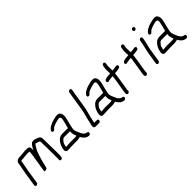

<svg xmlns="http://www.w3.org/2000/svg" viewBox="228 -1879 3108 3108"><g transform="rotate(-45 1782.0 -325.5)"><path d="M326 -452H384C387 -444 384 -415 376 -364L328 -62C324 -35 379 -56 389 -64C394 -85 399 -98 404 -124C415 -179 434 -237 449 -288C456 -310 465 -330 472 -354C482 -385 492 -392 507 -422C519 -446 529 -455 541 -473H544C546 -473 550 -473 555 -471C566 -467 582 -463 593 -459C602 -455 619 -452 622 -444C625 -441 626 -408 626 -347C626 -316 627 -291 628 -273C630 -250 627 -151 629 -99C630 -80 631 -53 628 -31C625 -12 630 7 651 7C667 7 684 -6 687 -22C689 -36 690 -51 690 -66C689 -103 691 -139 690 -178C690 -196 690 -257 688 -287C686 -318 687 -415 685 -448C683 -499 646 -507 603 -523C585 -530 567 -533 552 -533C527 -533 508 -523 494 -503C491 -499 486 -493 480 -485C470 -472 455 -440 443 -420C443 -423 443 -432 444 -445C448 -487 433 -512 389 -512H332C307 -512 278 -504 252 -504C180 -504 132 -496 123 -436L113 -374C105 -334 98 -294 90 -254L52 -11C49 5 61 19 77 19C93 19 109 5 112 -11L150 -254C158 -294 165 -334 173 -374L183 -438C200 -442 218 -444 238 -444C269 -444 295 -452 326 -452Z M1093 -279H961C919 -279 883 -261 855 -224C848 -215 842 -207 836 -199C827 -188 805 -136 801 -112L795 -77C793 -64 796 -51 805 -40C821 -20 837 -26 869 -26C905 -26 921 -31 968 -30H1057C1083 -30 1105 -38 1128 -42C1135 -26 1142 -15 1150 -7C1173 17 1186 39 1233 48L1247 50C1285 56 1302 -3 1266 -9L1253 -11C1238 -14 1220 -24 1211 -35L1198 -50C1193 -56 1187 -65 1181 -78L1171 -102C1159 -129 1134 -172 1141 -216C1142 -222 1143 -229 1144 -237C1145 -248 1158 -296 1162 -316C1175 -375 1217 -478 1173 -531C1158 -548 1148 -553 1120 -553C1096 -555 1055 -547 999 -530C982 -525 959 -515 928 -499C913 -491 897 -479 884 -464L875 -453C869 -446 866 -439 866 -431C866 -405 899 -398 918 -418L927 -429C932 -434 936 -439 939 -441C964 -458 1003 -474 1046 -484C1085 -496 1113 -501 1128 -484C1132 -479 1134 -464 1132 -439L1119 -382C1114 -349 1098 -312 1093 -279ZM1082 -219 1080 -208C1079 -203 1078 -195 1079 -186C1081 -152 1090 -122 1103 -96C1092 -94 1078 -90 1066 -90H982C974 -90 966 -91 956 -91C928 -92 907 -86 879 -86C870 -86 862 -86 856 -85L861 -112C862 -117 864 -127 869 -141C878 -169 886 -171 901 -191C914 -210 932 -219 952 -219Z M1541 -9C1544 -25 1532 -39 1516 -39H1455L1457 -52C1458 -56 1459 -60 1460 -65L1471 -112C1484 -193 1508 -237 1522 -323L1578 -671C1581 -688 1570 -701 1553 -701C1536 -701 1520 -688 1517 -671L1462 -323C1454 -271 1421 -175 1411 -111L1397 -52L1392 -17C1390 -7 1393 1 1399 8C1409 20 1419 21 1439 21H1507C1523 21 1538 7 1541 -9Z M1901 -279H1769C1727 -279 1691 -261 1663 -224C1656 -215 1650 -207 1644 -199C1635 -188 1613 -136 1609 -112L1603 -77C1601 -64 1604 -51 1613 -40C1629 -20 1645 -26 1677 -26C1713 -26 1729 -31 1776 -30H1865C1891 -30 1913 -38 1936 -42C1943 -26 1950 -15 1958 -7C1981 17 1994 39 2041 48L2055 50C2093 56 2110 -3 2074 -9L2061 -11C2046 -14 2028 -24 2019 -35L2006 -50C2001 -56 1995 -65 1989 -78L1979 -102C1967 -129 1942 -172 1949 -216C1950 -222 1951 -229 1952 -237C1953 -248 1966 -296 1970 -316C1983 -375 2025 -478 1981 -531C1966 -548 1956 -553 1928 -553C1904 -555 1863 -547 1807 -530C1790 -525 1767 -515 1736 -499C1721 -491 1705 -479 1692 -464L1683 -453C1677 -446 1674 -439 1674 -431C1674 -405 1707 -398 1726 -418L1735 -429C1740 -434 1744 -439 1747 -441C1772 -458 1811 -474 1854 -484C1893 -496 1921 -501 1936 -484C1940 -479 1942 -464 1940 -439L1927 -382C1922 -349 1906 -312 1901 -279ZM1890 -219 1888 -208C1887 -203 1886 -195 1887 -186C1889 -152 1898 -122 1911 -96C1900 -94 1886 -90 1874 -90H1790C1782 -90 1774 -91 1764 -91C1736 -92 1715 -86 1687 -86C1678 -86 1670 -86 1664 -85L1669 -112C1670 -117 1672 -127 1677 -141C1686 -169 1694 -171 1709 -191C1722 -210 1740 -219 1760 -219Z M2243 -618C2227 -618 2212 -604 2209 -588L2201 -539C2194 -497 2203 -465 2202 -422C2195 -421 2181 -420 2159 -419C2137 -418 2118 -414 2099 -409L2088 -405C2080 -402 2074 -398 2069 -390C2053 -364 2073 -340 2099 -348L2110 -352C2136 -359 2170 -359 2199 -362L2197 -332L2150 -40C2146 -12 2150 6 2162 13C2177 22 2195 13 2204 1C2214 -13 2208 -26 2210 -40C2226 -150 2247 -255 2260 -368C2285 -368 2320 -375 2346 -378L2356 -380C2364 -381 2371 -384 2377 -391C2399 -415 2382 -443 2353 -439C2322 -435 2297 -428 2263 -428C2264 -451 2260 -464 2261 -484C2262 -495 2258 -522 2261 -539L2269 -588C2272 -604 2259 -618 2243 -618Z M2660 -618C2644 -618 2629 -604 2626 -588L2618 -539C2611 -497 2620 -465 2619 -422C2612 -421 2598 -420 2576 -419C2554 -418 2535 -414 2516 -409L2505 -405C2497 -402 2491 -398 2486 -390C2470 -364 2490 -340 2516 -348L2527 -352C2553 -359 2587 -359 2616 -362L2614 -332L2567 -40C2563 -12 2567 6 2579 13C2594 22 2612 13 2621 1C2631 -13 2625 -26 2627 -40C2643 -150 2664 -255 2677 -368C2702 -368 2737 -375 2763 -378L2773 -380C2781 -381 2788 -384 2794 -391C2816 -415 2799 -443 2770 -439C2739 -435 2714 -428 2680 -428C2681 -451 2677 -464 2678 -484C2679 -495 2675 -522 2678 -539L2686 -588C2689 -604 2676 -618 2660 -618Z M2921 -452 2912 -399C2904 -348 2884 -288 2875 -234L2840 -12C2837 4 2850 18 2866 18C2882 18 2897 4 2900 -12L2935 -235C2944 -292 2963 -342 2972 -399L2981 -452C2984 -468 2971 -482 2955 -482C2939 -482 2924 -468 2921 -452ZM2950 -662C2947 -646 2961 -628 2977 -628C2994 -628 3008 -641 3011 -658C3014 -674 3000 -691 2984 -691C2967 -691 2953 -679 2950 -662Z M3318 -279H3186C3144 -279 3108 -261 3080 -224C3073 -215 3067 -207 3061 -199C3052 -188 3030 -136 3026 -112L3020 -77C3018 -64 3021 -51 3030 -40C3046 -20 3062 -26 3094 -26C3130 -26 3146 -31 3193 -30H3282C3308 -30 3330 -38 3353 -42C3360 -26 3367 -15 3375 -7C3398 17 3411 39 3458 48L3472 50C3510 56 3527 -3 3491 -9L3478 -11C3463 -14 3445 -24 3436 -35L3423 -50C3418 -56 3412 -65 3406 -78L3396 -102C3384 -129 3359 -172 3366 -216C3367 -222 3368 -229 3369 -237C3370 -248 3383 -296 3387 -316C3400 -375 3442 -478 3398 -531C3383 -548 3373 -553 3345 -553C3321 -555 3280 -547 3224 -530C3207 -525 3184 -515 3153 -499C3138 -491 3122 -479 3109 -464L3100 -453C3094 -446 3091 -439 3091 -431C3091 -405 3124 -398 3143 -418L3152 -429C3157 -434 3161 -439 3164 -441C3189 -458 3228 -474 3271 -484C3310 -496 3338 -501 3353 -484C3357 -479 3359 -464 3357 -439L3344 -382C3339 -349 3323 -312 3318 -279ZM3307 -219 3305 -208C3304 -203 3303 -195 3304 -186C3306 -152 3315 -122 3328 -96C3317 -94 3303 -90 3291 -90H3207C3199 -90 3191 -91 3181 -91C3153 -92 3132 -86 3104 -86C3095 -86 3087 -86 3081 -85L3086 -112C3087 -117 3089 -127 3094 -141C3103 -169 3111 -171 3126 -191C3139 -210 3157 -219 3177 -219Z"/></g></svg>

Font: Squarish
Style: It
Weight: 400
Foundry: Cannot Into Space Fonts
Version: Version 0.272